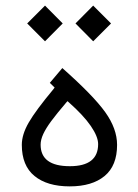

<svg xmlns="http://www.w3.org/2000/svg" viewBox="-20 -663 491 683"><path d="M248.5 -579.6 311.5 -643.1 375 -579.6 311.5 -516.1ZM76.7 -579.6 140.1 -643.1 203.1 -579.6 140.1 -516.1ZM124.5 -148.4Q124.5 -71.8 228.5 -71.8Q329.1 -71.8 329.1 -150.4Q329.1 -176.8 303.2 -214.6Q277.3 -252.4 225.6 -298.3L220.2 -303.2L215.3 -297.9Q181.2 -257.8 162.4 -232.4Q143.6 -207 134 -186.5Q124.5 -166 124.5 -148.4ZM228 0Q147.9 0 102.8 -36.9Q57.6 -73.7 57.6 -147.9Q57.6 -184.6 82.3 -227.3Q106.9 -270 170.4 -346.2L174.3 -351.6L169.4 -356.4L157.2 -368.2L201.7 -420.9Q312 -323.2 354.2 -264.2Q396.5 -205.1 396.5 -147.5Q396.5 -73.7 352.1 -36.9Q307.6 0 228 0Z"/></svg>

Font: Shabnam Light FD-WOL
Style: Light-FD-WOL
Weight: 300
Foundry: DejaVu fonts team - Redesigned by Saber Rastikerdar - Based on Vazir font
Version: Version 5.0.0